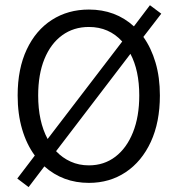

<svg xmlns="http://www.w3.org/2000/svg" viewBox="-20 -706 697 754"><path d="M92.3 28.8 47.9 -4.9 116.7 -95.2Q84.5 -138.7 66.9 -198.5Q49.3 -258.3 49.3 -331.1Q49.3 -436 85 -511.7Q120.6 -587.4 183.8 -627.9Q247.1 -668.5 329.1 -668.5Q433.6 -668.5 505.9 -602.5L568.8 -685.5L613.3 -652.3L543 -561Q573.7 -518.1 590.8 -460.2Q607.9 -402.3 607.9 -331.1Q607.9 -226.1 572.3 -148.9Q536.6 -71.8 473.6 -29.8Q410.6 12.2 329.1 12.2Q227.1 12.2 154.3 -52.7ZM329.1 -56.6Q388.7 -56.6 433.1 -90.6Q477.5 -124.5 502.2 -186.3Q526.9 -248 526.9 -331.1Q526.9 -429.2 492.2 -494.6L200.2 -112.3Q225.1 -85.9 257.6 -71.3Q290 -56.6 329.1 -56.6ZM167 -160.2 460 -543Q408.2 -600.1 329.1 -600.1Q269 -600.1 224.1 -567.4Q179.2 -534.7 154.5 -474.4Q129.9 -414.1 129.9 -331.1Q129.9 -229.5 167 -160.2Z"/></svg>

Font: Varta Light
Style: Regular
Weight: 400
Version: Version 1.004